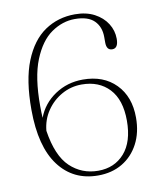

<svg xmlns="http://www.w3.org/2000/svg" viewBox="-82 -774 702 848"><g transform="rotate(-10 269.5 -349.5)"><path d="M311.5 -709Q362 -709 398.5 -689.8Q435 -670.5 455 -639Q475 -607.5 475 -570.5Q475 -528 448 -528Q422 -528 422 -563V-587.5Q422 -633.5 394.2 -661Q366.5 -688.5 307.5 -688.5Q252 -688.5 202.2 -654Q152.5 -619.5 121.2 -542.2Q90 -465 90.5 -336Q90.5 -308.5 92 -283.5Q115 -344.5 170.5 -381.8Q226 -419 296 -419Q388.5 -419 443.5 -363Q498.5 -307 498.5 -213Q498.5 -146 472 -95.8Q445.5 -45.5 398.8 -17.8Q352 10 290 10Q178.5 10 114.2 -75.8Q50 -161.5 49.5 -326Q49 -459.5 83 -544Q117 -628.5 176.2 -668.8Q235.5 -709 311.5 -709ZM287 -398.5Q239 -398.5 197.8 -375.5Q156.5 -352.5 129.8 -313Q103 -273.5 98.5 -224Q116 -109.5 168.2 -60Q220.5 -10.5 294 -10.5Q367 -10.5 411.8 -61.2Q456.5 -112 456.5 -206.5Q456.5 -300.5 410.5 -349.5Q364.5 -398.5 287 -398.5Z"/></g></svg>

Font: Fraunces 9pt S000 Thin
Style: Regular
Weight: 100
Version: Version 1.000; ttfautohint (v1.8.3)